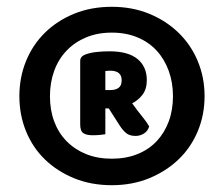

<svg xmlns="http://www.w3.org/2000/svg" viewBox="-20 -655 659 565"><path d="M37 -372Q37 -427 56.5 -475Q76 -523 112 -558.5Q148 -594 198 -614.5Q248 -635 309 -635Q369 -635 419 -614.5Q469 -594 505.5 -558.5Q542 -523 562 -475Q582 -427 582 -372Q582 -317 562 -269Q542 -221 505.5 -186Q469 -151 419 -130.5Q369 -110 309 -110Q248 -110 198 -130.5Q148 -151 112 -186Q76 -221 56.5 -269Q37 -317 37 -372ZM127 -372Q127 -331 139.5 -297.5Q152 -264 176 -239.5Q200 -215 233.5 -201.5Q267 -188 309 -188Q351 -188 384.5 -201.5Q418 -215 441 -239.5Q464 -264 476.5 -297.5Q489 -331 489 -372Q489 -412 476.5 -446.5Q464 -481 441 -506Q418 -531 384.5 -545Q351 -559 309 -559Q267 -559 233.5 -545Q200 -531 176 -506Q152 -481 139.5 -446.5Q127 -412 127 -372ZM290 -336V-260Q284 -259 274.5 -258Q265 -257 252 -257Q235 -257 225.5 -263Q216 -269 216 -289V-476Q216 -489 232 -495Q246 -500 264 -502Q282 -504 302 -504Q357 -504 384.5 -481.5Q412 -459 412 -419Q412 -393 399.5 -376.5Q387 -360 369 -351Q383 -331 397 -314Q411 -297 419 -283Q415 -269 403.5 -262Q392 -255 379 -255Q361 -255 351 -263.5Q341 -272 332 -286L300 -336ZM305 -390Q320 -390 329 -396.5Q338 -403 338 -419Q338 -447 304 -447Q299 -447 295.5 -446.5Q292 -446 290 -446V-390Z"/></svg>

Font: Baloo
Style: Regular
Weight: 400
Designer: Sarang Kulkarni and Ek Type
Foundry: Ek Type
Version: Version 1.443;PS 1.000;hotconv 16.6.51;makeotf.lib2.5.65220;